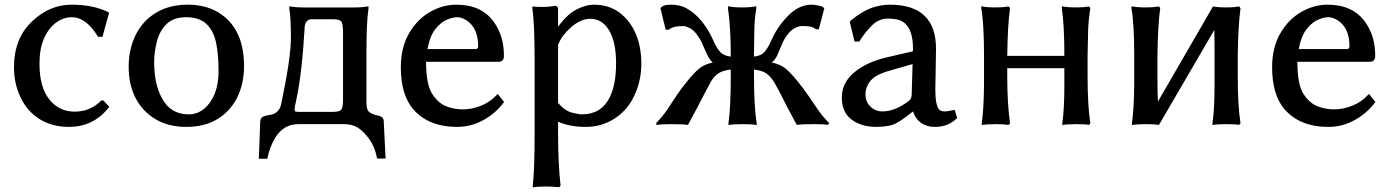

<svg xmlns="http://www.w3.org/2000/svg" viewBox="-20 -526 5964 824"><path d="M40 -236.3Q40 -363.3 119.1 -435.5Q193.4 -505.9 287.1 -505.9Q380.9 -505.9 445.3 -473.6L448.2 -471.7L419.9 -368.2H400.4L399.4 -370.1Q349.6 -452.1 288.1 -452.1Q252 -452.1 220.2 -428.7Q188.5 -405.3 168.9 -360.8Q149.4 -316.4 149.4 -252.9Q149.4 -152.3 191.4 -99.6Q233.4 -46.9 300.3 -46.9Q367.2 -46.9 415 -94.7H423.8L449.2 -67.4L447.3 -65.4Q381.8 18.6 275.4 18.6Q204.1 18.6 150.9 -14.2Q97.7 -46.9 68.8 -106.9Q40 -167 40 -236.3Z M917 -472.7Q1027.3 -405.3 1027.3 -243.2Q1027.3 -166 997.6 -106.9Q967.8 -47.9 912.6 -14.6Q857.4 18.6 779.8 18.6Q702.1 18.6 646.5 -15.1Q590.8 -48.8 561.5 -106Q532.2 -163.1 532.2 -239.7Q532.2 -316.4 563 -377.4Q593.8 -438.5 650.9 -472.2Q708 -505.9 785.2 -505.9Q862.3 -505.9 917 -472.7ZM641.6 -259.8Q641.6 -168.9 671.9 -110.4Q709 -35.2 790 -35.2Q827.1 -35.2 856.4 -59.6Q918 -112.3 918 -221.7Q918 -292 907.2 -343.3Q896.5 -394.5 865.7 -423.3Q835 -452.1 779.8 -452.1Q724.6 -452.1 694.8 -422.9Q665 -393.6 653.3 -347.7Q641.6 -301.8 641.6 -259.8Z M1090.8 155.3 1096.7 -2.9Q1097.7 -20.5 1109.4 -25.4Q1121.1 -30.3 1133.8 -32.2Q1176.8 -36.1 1186.5 -78.1Q1228.5 -277.3 1228.5 -363.3Q1228.5 -449.2 1221.7 -489.3V-499Q1247.1 -494.1 1282.2 -494.1H1502Q1536.1 -494.1 1561.5 -499V-489.3Q1552.7 -432.6 1552.7 -302.7V-84Q1552.7 -52.7 1566.9 -43.5Q1581.1 -34.2 1595.7 -31.7Q1610.4 -29.3 1618.7 -23.4Q1627 -17.6 1627 -3.9L1634.8 154.3H1598.6L1597.7 151.4Q1588.9 104.5 1564.9 71.3Q1541 38.1 1516.6 22.5Q1492.2 6.8 1457 6.8H1259.8Q1198.2 6.8 1162.1 63.5Q1137.7 103.5 1127.9 152.3L1127 155.3ZM1262.7 -45.9H1410.2Q1440.4 -45.9 1446.3 -58.1Q1452.1 -70.3 1452.1 -97.7V-389.6Q1452.1 -418.9 1446.3 -431.2Q1440.4 -443.4 1410.2 -443.4H1317.4Q1300.8 -443.4 1294.4 -431.6Q1288.1 -419.9 1288.1 -417Q1276.4 -211.9 1252 -99.6Q1244.1 -64.5 1244.1 -56.6Q1244.1 -48.8 1248 -47.4Q1252 -45.9 1262.7 -45.9Z M1700.2 -237.3Q1700.2 -322.3 1735.4 -382.8Q1770.5 -443.4 1825.2 -474.6Q1879.9 -505.9 1938.5 -505.9Q2046.9 -505.9 2099.6 -431.6Q2143.6 -370.1 2142.6 -285.2Q2142.6 -260.7 2118.2 -260.7H1808.6Q1808.6 -165 1834 -124.5Q1859.4 -84 1894 -70.3Q1928.7 -56.6 1966.8 -56.6Q2004.9 -56.6 2044.4 -72.3Q2084 -87.9 2113.3 -120.1L2116.2 -123L2143.6 -87.9L2141.6 -85.9Q2107.4 -40 2054.7 -10.7Q2002 18.6 1941.4 18.6Q1819.3 18.6 1752.9 -57.6Q1700.2 -120.1 1700.2 -237.3ZM1814.5 -315.4H2020.5Q2032.2 -315.4 2032.2 -327.1Q2032.2 -405.3 1982.4 -438.5Q1960.9 -452.1 1941.9 -452.1Q1922.9 -452.1 1897.5 -441.4Q1872.1 -430.7 1848.6 -401.4Q1825.2 -372.1 1814.5 -315.4Z M2264.6 -489.3V-498H2268.6Q2282.2 -496.1 2309.1 -496.1Q2335.9 -496.1 2362.3 -501H2363.3Q2374 -501 2375 -486.3V-411.1Q2415 -465.8 2455.1 -485.8Q2495.1 -505.9 2528.3 -505.9Q2594.7 -505.9 2640.1 -470.7Q2685.5 -435.5 2709 -379.9Q2732.4 -324.2 2732.4 -252.4Q2732.4 -180.7 2703.1 -117.2Q2673.8 -53.7 2618.2 -17.6Q2562.5 18.6 2493.7 18.6Q2424.8 18.6 2375 -3.9V40Q2375 178.7 2385.7 269.5V271.5L2379.9 277.3H2377.9Q2344.7 274.4 2324.2 274.4Q2286.1 274.4 2266.6 278.3V268.6Q2274.4 206.1 2274.4 40V-266.6Q2274.4 -426.8 2264.6 -489.3ZM2375 -84Q2405.3 -49.8 2435.1 -42.5Q2464.8 -35.2 2477.5 -35.2Q2559.6 -35.2 2595.7 -106.4Q2624 -162.1 2624 -253.9Q2624 -345.7 2594.2 -395.5Q2564.5 -445.3 2513.2 -445.3Q2461.9 -445.3 2410.2 -388.7Q2386.7 -363.3 2375 -334Z M2796.9 1Q2823.2 -25.4 2844.2 -56.6Q2865.2 -87.9 2883.8 -116.2Q2902.3 -144.5 2931.2 -179.7Q2960 -214.8 2981.4 -232.4Q3002.9 -250 3039.1 -257.8Q3025.4 -269.5 3015.6 -290Q3005.9 -310.5 2995.6 -334.5Q2985.4 -358.4 2970.2 -378.4Q2955.1 -398.4 2939 -406.2Q2922.9 -414.1 2913.1 -414.1Q2866.2 -414.1 2850.6 -398.4H2836.9L2814.5 -490.2Q2822.3 -505.9 2859.9 -505.9Q2897.5 -505.9 2924.8 -491.2Q2998 -451.2 3043 -348.6Q3054.7 -321.3 3070.3 -303.7Q3085.9 -286.1 3116.2 -283.2V-285.2Q3116.2 -408.2 3104.5 -489.3V-499Q3129.9 -494.1 3166 -494.1Q3200.2 -494.1 3225.6 -499V-489.3Q3217.8 -440.4 3217.3 -395Q3216.8 -349.6 3215.8 -285.2V-283.2Q3247.1 -286.1 3262.2 -304.7Q3277.3 -323.2 3289.1 -349.6Q3313.5 -408.2 3360.8 -457Q3408.2 -505.9 3462.9 -505.9Q3480.5 -505.9 3508.8 -498L3517.6 -490.2L3494.1 -400.4H3481.4Q3467.8 -414.1 3432.6 -414.1H3418.9Q3409.2 -414.1 3392.6 -406.2Q3376 -398.4 3360.4 -378.4Q3344.7 -358.4 3335 -334Q3325.2 -309.6 3315.9 -289.1Q3306.6 -268.6 3292 -257.8Q3329.1 -250 3350.6 -232.4Q3372.1 -214.8 3400.9 -179.7Q3429.7 -144.5 3448.7 -116.2Q3467.8 -87.9 3489.7 -56.2Q3511.7 -24.4 3539.1 2.9L3531.2 9.8H3529.3Q3520.5 6.8 3474.6 6.8Q3419.9 6.8 3401.4 9.8H3399.4L3358.4 -66.4Q3320.3 -143.6 3304.2 -170.4Q3288.1 -197.3 3269.5 -210.4Q3251 -223.6 3215.8 -227.5V-203.1Q3215.8 -66.4 3227.5 2V10.7Q3208 6.8 3166 6.8Q3126 6.8 3106.4 10.7V2Q3116.2 -63.5 3116.2 -203.1V-227.5Q3081.1 -223.6 3062 -210.4Q3043 -197.3 3031.2 -175.8Q3010.7 -138.7 2973.6 -66.4L2932.6 9.8H2929.7Q2912.1 6.8 2857.4 6.8Q2817.4 6.8 2796.9 10.7Z M3787.1 -280.3 3893.6 -304.7Q3898.4 -304.7 3898.4 -314.5Q3898.4 -431.6 3825.2 -443.4Q3806.6 -446.3 3792 -446.3Q3752 -446.3 3722.7 -417.5Q3693.4 -388.7 3668.9 -349.6L3668 -347.7H3647.5L3627 -431.6L3631.8 -438.5Q3681.6 -478.5 3720.7 -492.2Q3759.8 -505.9 3798.8 -505.9Q3997.1 -505.9 3997.1 -316.4L3994.1 -141.6Q3994.1 -72.3 4011.7 -54.7Q4018.6 -47.9 4033.7 -47.9Q4048.8 -47.9 4077.1 -54.7L4087.9 -19.5Q4048.8 19.5 3991.2 18.6Q3959 18.6 3934.1 2Q3909.2 -14.6 3898.4 -47.9Q3834 4.9 3803.2 11.7Q3772.5 18.6 3741.2 18.6Q3676.8 18.6 3634.8 -12.7Q3592.8 -43.9 3592.8 -107.4Q3592.8 -170.9 3646 -215.3Q3699.2 -259.8 3787.1 -280.3ZM3767.6 -47.9Q3820.3 -47.9 3878.9 -91.8Q3892.6 -101.6 3892.6 -119.1L3896.5 -251L3804.7 -224.6Q3738.3 -207 3716.3 -179.7Q3694.3 -152.3 3694.3 -120.6Q3694.3 -88.9 3715.8 -68.4Q3737.3 -47.9 3767.6 -47.9Z M4191.4 -489.3V-499Q4216.8 -494.1 4252.9 -494.1Q4285.2 -494.1 4306.6 -498H4309.6L4314.5 -491.2V-489.3Q4304.7 -419.9 4302.7 -286.1H4547.9Q4547.9 -417 4537.1 -489.3V-499Q4562.5 -494.1 4597.7 -494.1Q4631.8 -494.1 4651.4 -498H4654.3L4659.2 -491.2V-489.3Q4651.4 -440.4 4649.9 -395Q4648.4 -349.6 4647.5 -285.2V-203.1Q4647.5 -73.2 4659.2 2V3.9L4653.3 9.8H4651.4Q4636.7 6.8 4597.7 6.8Q4558.6 6.8 4539.1 10.7V2Q4547.9 -56.6 4547.9 -163.1V-233.4H4302.7V-203.1Q4302.7 -84 4314.5 2V3.9L4308.6 9.8H4306.6Q4290 6.8 4252.9 6.8Q4213.9 6.8 4193.4 10.7V2Q4202.1 -56.6 4203.1 -163.1V-285.2Q4203.1 -424.8 4191.4 -489.3Z M4835.9 -489.3V-499Q4861.3 -494.1 4897.5 -494.1Q4929.7 -494.1 4951.2 -498H4954.1L4959 -491.2V-489.3Q4949.2 -419.9 4947.3 -285.2V-203.1Q4947.3 -137.7 4949.2 -89.8L5185.5 -498H5188.5Q5208 -494.1 5242.2 -494.1Q5276.4 -494.1 5295.9 -498H5298.8L5303.7 -491.2V-489.3Q5293.9 -419.9 5292 -285.2V-203.1Q5292 -73.2 5303.7 2V3.9L5297.9 9.8H5295.9Q5281.2 6.8 5242.2 6.8Q5203.1 6.8 5183.6 10.7V2Q5192.4 -56.6 5192.4 -163.1V-343.8Q5192.4 -372.1 5191.4 -397.5L4954.1 9.8H4951.2Q4934.6 6.8 4897.5 6.8Q4858.4 6.8 4837.9 10.7V2Q4846.7 -56.6 4847.7 -163.1V-285.2Q4847.7 -424.8 4835.9 -489.3Z M5439.5 -237.3Q5439.5 -322.3 5474.6 -382.8Q5509.8 -443.4 5564.5 -474.6Q5619.1 -505.9 5677.7 -505.9Q5786.1 -505.9 5838.9 -431.6Q5882.8 -370.1 5881.8 -285.2Q5881.8 -260.7 5857.4 -260.7H5547.9Q5547.9 -165 5573.2 -124.5Q5598.6 -84 5633.3 -70.3Q5668 -56.6 5706.1 -56.6Q5744.1 -56.6 5783.7 -72.3Q5823.2 -87.9 5852.5 -120.1L5855.5 -123L5882.8 -87.9L5880.9 -85.9Q5846.7 -40 5793.9 -10.7Q5741.2 18.6 5680.7 18.6Q5558.6 18.6 5492.2 -57.6Q5439.5 -120.1 5439.5 -237.3ZM5553.7 -315.4H5759.8Q5771.5 -315.4 5771.5 -327.1Q5771.5 -405.3 5721.7 -438.5Q5700.2 -452.1 5681.2 -452.1Q5662.1 -452.1 5636.7 -441.4Q5611.3 -430.7 5587.9 -401.4Q5564.5 -372.1 5553.7 -315.4Z"/></svg>

Font: GenEi LateMin P v2
Style: Medium
Weight: 500
Designer: o_tamon (Modified)
Foundry: o_tamon / Adobe Systems Incorporated / FONT 910 / Philipp H. Poll
Version: Version 2.1;Original Version 1.004